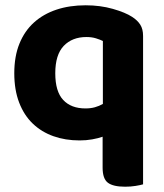

<svg xmlns="http://www.w3.org/2000/svg" viewBox="-20 -516 619 726"><path d="M521 181Q511 184 492.5 187Q474 190 453 190Q408 190 388 175Q368 160 368 118V1Q351 7 328.5 11Q306 15 281 15Q227 15 182 -1Q137 -17 104 -48.5Q71 -80 52.5 -128Q34 -176 34 -239Q34 -303 53.5 -351Q73 -399 108.5 -431Q144 -463 193.5 -479.5Q243 -496 304 -496Q359 -496 406.5 -482.5Q454 -469 480 -452Q500 -439 510.5 -422.5Q521 -406 521 -380ZM369 -123V-361Q359 -366 343 -371Q327 -376 307 -376Q253 -376 221 -342.5Q189 -309 189 -239Q189 -170 219 -138Q249 -106 303 -106Q323 -106 339 -110.5Q355 -115 369 -123Z"/></svg>

Font: Baloo 2 Latin
Style: Bold
Weight: 400
Designer: Sarang Kulkarni and Ek Type
Foundry: Ek Type
Version: Version 1.001